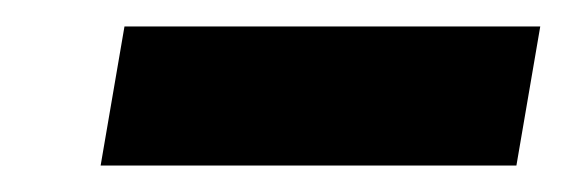

<svg xmlns="http://www.w3.org/2000/svg" viewBox="-20 -672 428 145"><path d="M74 -652H388L370 -547H56Z"/></svg>

Font: Grenze Black
Style: Italic
Weight: 900
Italic angle: -10°
Designer: Renata Polastri
Foundry: Omnibus-Type
Version: Version 1.002; ttfautohint (v1.8)